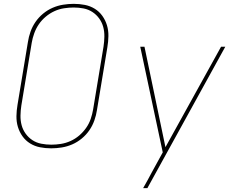

<svg xmlns="http://www.w3.org/2000/svg" viewBox="-20 -763 1240 998"><path d="M246 8Q216 8 188 2.5Q160 -3 136.5 -17.5Q113 -32 97 -54.5Q81 -77 73 -103.5Q65 -130 65.5 -159.5Q66 -189 71 -218L125 -544Q129 -571 138.5 -598Q148 -625 164.5 -649Q181 -673 204 -692Q227 -711 253.5 -722.5Q280 -734 308 -738.5Q336 -743 363 -743Q393 -743 421 -737.5Q449 -732 472.5 -717.5Q496 -703 512 -680.5Q528 -658 536 -631.5Q544 -605 543.5 -575.5Q543 -546 538 -517L484 -191Q480 -164 470.5 -137Q461 -110 444.5 -86Q428 -62 405 -43Q382 -24 355.5 -12.5Q329 -1 301 3.5Q273 8 246 8ZM247 -11Q271 -11 296.5 -15Q322 -19 346.5 -30Q371 -41 391.5 -58.5Q412 -76 427.5 -98Q443 -120 451.5 -145Q460 -170 464 -194L518 -520Q522 -546 522.5 -572.5Q523 -599 516.5 -623Q510 -647 495.5 -667Q481 -687 460.5 -700.5Q440 -714 415 -719Q390 -724 363 -724Q339 -724 313 -720Q287 -716 263 -705Q239 -694 218 -676.5Q197 -659 182 -637Q167 -615 158 -590Q149 -565 145 -541L91 -215Q87 -189 86.5 -162.5Q86 -136 92.5 -112Q99 -88 113.5 -68Q128 -48 148.5 -34.5Q169 -21 194.5 -16Q220 -11 247 -11ZM724 215Q736 194 747.5 173Q759 152 770 131L826 29L709 -520H731L840 2L1129 -520H1151L746 215Z"/></svg>

Font: Iosevka Aile Thin
Style: Italic
Weight: 100
Italic angle: -9°
Designer: Belleve Invis
Foundry: Belleve Invis
Version: Version 31.1.0; ttfautohint (v1.8.4)